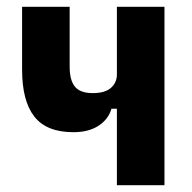

<svg xmlns="http://www.w3.org/2000/svg" viewBox="-20 -545 565 565"><path d="M324 0V-225H308Q299 -194 270 -175Q241 -156 196 -156Q117 -156 81 -202Q45 -248 45 -340V-525H185V-348Q185 -309 200.5 -290Q216 -271 253 -271Q289 -271 306.5 -286.5Q324 -302 324 -326V-525H464V0Z"/></svg>

Font: IBM Plex Sans Condensed
Style: Bold
Weight: 700
Width: 3
Designer: Mike Abbink, Paul van der Laan, Pieter van Rosmalen
Foundry: Bold Monday
Version: Version 3.201